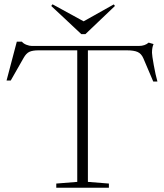

<svg xmlns="http://www.w3.org/2000/svg" viewBox="-20 -878 769 898"><path d="M360.4 -718.3 219.7 -850.1 225.6 -857.9 371.1 -778.3 512.2 -857.4 517.6 -850.1 379.4 -718.3ZM243.2 0V-19.5L341.3 -27.3V-642.6H160.2Q132.8 -642.6 117.7 -635.7Q102.5 -628.9 90.3 -606.9L30.3 -501.5H10.7L58.6 -683.1H82.5Q89.8 -673.8 103.8 -668.5Q117.7 -663.1 128.9 -663.1H629.4Q657.7 -663.1 675.3 -678.7L698.2 -671.9Q690.9 -656.2 690.9 -631.3Q690.9 -619.6 699.2 -573.5Q707.5 -527.3 716.3 -496.6H696.8L650.4 -605.5Q641.1 -627 623.8 -634.8Q606.4 -642.6 573.2 -642.6H391.1V-27.3L489.3 -19.5V0Z"/></svg>

Font: Elstob ExtraLight
Style: Regular
Weight: 200
Designer: Peter S. Baker
Version: Version 1.015